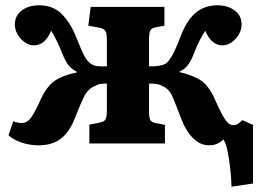

<svg xmlns="http://www.w3.org/2000/svg" viewBox="-20 -541 977 724"><path d="M853 163Q852 125 847.5 88.5Q843 52 837 24Q831 -4 822 -15Q814 -6 800 0.5Q786 7 768 7Q734 7 706.5 -21.5Q679 -50 662 -97Q642 -150 629.5 -178.5Q617 -207 591 -217Q584 -222 571.5 -224Q559 -226 542 -226V-121Q542 -98 546.5 -89Q551 -80 567 -77L602 -70V0H317V-71L357 -79Q373 -82 378 -91Q383 -100 383 -127V-226Q368 -226 358 -224.5Q348 -223 339 -217Q312 -207 297 -176.5Q282 -146 263 -97Q242 -43 209.5 -18Q177 7 125 7Q93 7 62.5 -3Q32 -13 12 -31L30 -84Q46 -77 63 -77Q81 -77 95 -94.5Q109 -112 134 -167Q156 -215 186 -236Q216 -257 270 -268V-270Q248 -282 236.5 -297.5Q225 -313 213 -344Q201 -373 192 -391Q183 -409 173 -425Q150 -370 108 -370Q90 -370 73.5 -381.5Q57 -393 46.5 -411Q36 -429 36 -449Q36 -482 62 -501.5Q88 -521 127 -521Q180 -521 212.5 -488.5Q245 -456 266 -404Q286 -353 298 -330.5Q310 -308 324 -300Q334 -293 349 -291.5Q364 -290 383 -291V-390Q383 -415 377.5 -424Q372 -433 358 -436L313 -444L322 -515H600V-444L567 -438Q551 -435 546.5 -425.5Q542 -416 542 -392V-291Q560 -290 577 -292.5Q594 -295 603 -300Q614 -306 627.5 -328.5Q641 -351 661 -404Q685 -466 718.5 -493.5Q752 -521 800 -521Q839 -521 865 -501.5Q891 -482 891 -449Q891 -429 880.5 -411Q870 -393 853.5 -381.5Q837 -370 819 -370Q777 -370 754 -425Q732 -392 713 -344Q702 -314 689.5 -297Q677 -280 657 -271V-269Q709 -257 738.5 -237Q768 -217 790 -167Q811 -119 826.5 -94Q842 -69 860 -69Q869 -69 877 -74Q885 -79 894 -88L934 -70V151Z"/></svg>

Font: Literata 12pt
Style: Bold
Weight: 700
Designer: Latin by Veronika Burian and Jose Scaglione. Greek by Irene Vlachou. Cyrillic by Vera Evstafieva.
Foundry: TypeTogether
Version: Version 3.002